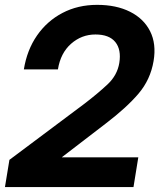

<svg xmlns="http://www.w3.org/2000/svg" viewBox="-25 -759 647 779"><path d="M-4.9 0 13.2 -110.4 317.9 -338.4Q372.1 -379.9 411.4 -416.7Q450.7 -453.6 459 -503.4Q467.8 -557.6 442.9 -588.4Q418 -619.1 362.3 -619.1Q306.2 -619.1 263.4 -581.5Q220.7 -543.9 210 -477.5H71.8Q84.5 -556.2 125.2 -615Q166 -673.8 228.5 -706.5Q291 -739.3 369.1 -739.3Q446.8 -739.3 502.4 -711.4Q558.1 -683.6 584 -632.3Q609.9 -581.1 598.1 -511.2Q585.4 -436 537.1 -379.2Q488.8 -322.3 402.8 -256.8L226.6 -121.6L226.1 -120.6H536.1L516.6 0Z"/></svg>

Font: Inter Display
Style: Bold Italic
Weight: 700
Italic angle: -9.39999°
Designer: Rasmus Andersson
Foundry: rsms
Version: Version 4.000;git-a52131595